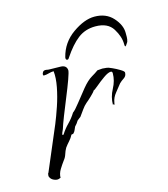

<svg xmlns="http://www.w3.org/2000/svg" viewBox="-67 -404 418 478"><g transform="rotate(-15 141.5 -165.0)"><path d="M218 -349Q248 -349 265.5 -329.5Q283 -310 283 -290Q283 -285 283 -279Q283 -273 281 -267Q280 -265 276 -259.5Q272 -254 272 -264Q272 -283 259 -304Q246 -325 214 -325Q188 -325 169 -310.5Q150 -296 130 -266Q128 -262 124.5 -263Q121 -264 122 -270Q131 -306 161.5 -327.5Q192 -349 218 -349ZM25 19Q19 19 13 15.5Q7 12 5 5Q5 4 5.5 0.5Q6 -3 7 -3L55 -116Q62 -133 70 -156.5Q78 -180 82.5 -203.5Q87 -227 85 -244Q79 -244 72 -242Q65 -240 59 -240Q57 -240 57 -243Q57 -246 59.5 -249.5Q62 -253 69 -252Q71 -251 78 -251Q90 -251 105 -250.5Q120 -250 121 -237Q121 -232 114.5 -214Q108 -196 98.5 -173Q89 -150 81 -129.5Q73 -109 70 -99Q65 -89 65 -85H68Q76 -98 86.5 -108.5Q97 -119 105 -132Q111 -136 123 -151.5Q135 -167 148.5 -183.5Q162 -200 174 -207Q176 -208 183 -212.5Q190 -217 191 -218Q194 -218 197.5 -218.5Q201 -219 204 -219Q207 -219 209.5 -218.5Q212 -218 215 -218Q218 -218 228 -213.5Q238 -209 247 -203.5Q256 -198 256 -195Q256 -186 249 -181.5Q242 -177 237 -172Q230 -163 221.5 -152.5Q213 -142 211 -130L210 -125L209 -124Q209 -124 208.5 -125Q208 -126 207 -126L206 -125Q206 -145 216 -163.5Q226 -182 226 -201Q226 -206 222 -206Q215 -206 203 -197.5Q191 -189 181 -180.5Q171 -172 169 -172Q167 -168 157.5 -159Q148 -150 144 -147Q137 -141 131.5 -133Q126 -125 120 -117Q119 -116 116 -114Q113 -112 111 -110Q107 -103 101 -97Q99 -93 97.5 -89Q96 -85 92 -81L87 -80Q83 -72 77 -65.5Q71 -59 66 -52Q62 -45 59.5 -37Q57 -29 52 -23Q46 -15 39.5 -4.5Q33 6 33 17H32Q28 19 25 19Z"/></g></svg>

Font: Qwitcher Grypen
Style: Regular
Weight: 400
Designer: Robert E. Leuschke
Foundry: Robert E. Leuschke
Version: Version 1.100; ttfautohint (v1.8.3)